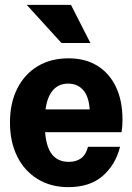

<svg xmlns="http://www.w3.org/2000/svg" viewBox="-20 -760 544 790"><path d="M261 10Q189 10 134.5 -23.5Q80 -57 50.5 -117Q21 -177 21 -256Q21 -336 51 -395.5Q81 -455 135 -487.5Q189 -520 262 -520Q331 -520 380.5 -489.5Q430 -459 457 -402.5Q484 -346 484 -267Q484 -252 483 -239.5Q482 -227 480 -216H106V-310H377L350 -285Q350 -354 326 -385Q302 -416 260 -416Q214 -416 189 -377Q164 -338 164 -255Q164 -171 188.5 -132.5Q213 -94 263 -94Q294 -94 314 -109Q334 -124 342 -156H474Q455 -81 402 -35.5Q349 10 261 10ZM233 -583 90 -740H272L352 -583Z"/></svg>

Font: Instrument Sans SemiCondensed
Style: Bold
Weight: 700
Width: 4
Designer: Rodrigo Fuenzalida
Foundry: fragTYPE
Version: Version 1.000;gftools[0.9.28]